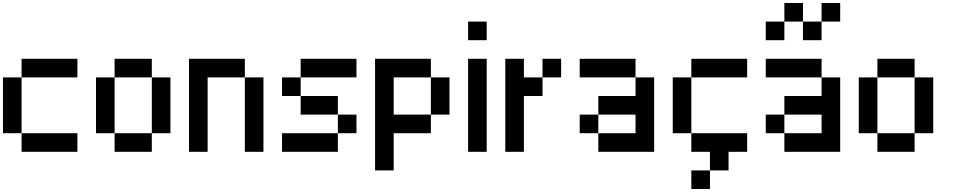

<svg xmlns="http://www.w3.org/2000/svg" viewBox="-20 -1020 6415 1290"><path d="M0 -125V-500H125V-125ZM500 -125V0H125V-125ZM500 -625V-500H125V-625Z M625 -125V-500H750V-125ZM1125 -125H1000V-500H1125ZM750 -125H1000V0H750ZM750 -500V-625H1000V-500Z M1250 0V-625H1625V-500H1375V0ZM1750 0H1625V-500H1750Z M1875 0V-125H2250V0ZM1875 -375V-500H2000V-375ZM2000 -250V-375H2250V-250ZM2000 -500V-625H2375V-500ZM2250 -250H2375V-125H2250Z M2500 125V-625H2875V-500H2625V-250H2875V-125H2625V125ZM3000 -250H2875V-500H3000Z M3125 0V-625H3250V0ZM3125 -750V-875H3250V-750Z M3375 0V-625H3500V-500H3625V-375H3500V0ZM3625 -500V-625H3750V-500Z M3875 -125V-250H4000V-125ZM3875 -500V-625H4250V-500ZM4000 -250V-375H4250V-500H4375V0H4000V-125H4250V-250Z M4500 -125V-500H4625V-125ZM4625 -125H5000V0H4875V125H4750V0H4625ZM4625 250V125H4750V250ZM4625 -500V-625H5000V-500Z M5125 -125V-250H5250V-125ZM5125 -500V-625H5500V-500ZM5125 -750V-875H5250V-750ZM5375 -875H5250V-1000H5375ZM5375 -750V-875H5500V-750ZM5625 0H5250V-125H5500V-250H5250V-375H5500V-500H5625ZM5625 -875H5500V-1000H5625Z M5750 -125V-500H5875V-125ZM6250 -125H6125V-500H6250ZM5875 -125H6125V0H5875ZM5875 -500V-625H6125V-500Z"/></svg>

Font: Galmuri7 Regular
Style: Regular
Weight: 400
Designer: Lee Minseo (quiple)
Version: Version 2.399;hotconv 1.1.1;makeotfexe 2.6.0 DEVELOPMENT